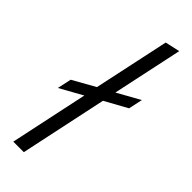

<svg xmlns="http://www.w3.org/2000/svg" viewBox="-245 -753 774 774"><g transform="rotate(45 142.0 -365.5)"><path d="M36 0 107 -334 10 -280 23 -340 119 -394 188 -717 251 -731 187 -431 284 -485 271 -425 175 -372 96 0Z"/></g></svg>

Font: Radio Canada Condensed Light
Style: Italic
Weight: 300
Width: 3
Italic angle: -12°
Designer: Charles Daoud, Etienne Aubert Bonn, Alexandre Saumier Demers, Jacques Le Bailly
Foundry: Radio-Canada
Version: Version 2.104; ttfautohint (v1.8.4.7-5d5b);gftools[0.9.28.de